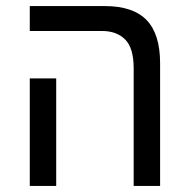

<svg xmlns="http://www.w3.org/2000/svg" viewBox="-20 -612 620 632"><path d="M420 0V-387Q420 -454 392 -482Q364 -510 316 -510H78V-592H325Q418 -592 462.5 -546Q507 -500 507 -404V0ZM78 0V-354H165V0Z"/></svg>

Font: Noto Sans Hebrew SemiCondensed
Style: Regular
Weight: 400
Width: 4
Designer: Monotype Design Team
Foundry: Monotype Imaging Inc.
Version: Version 2.003